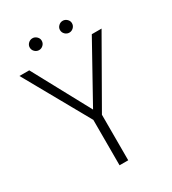

<svg xmlns="http://www.w3.org/2000/svg" viewBox="-202 -950 943 1055"><g transform="rotate(-30 269.5 -422.0)"><path d="M136 -807Q136 -822 147.5 -833Q159 -844 174 -844Q189 -844 200.5 -833Q212 -822 212 -807Q212 -791 200.5 -780Q189 -769 174 -769Q159 -769 147.5 -780Q136 -791 136 -807ZM328 -807Q328 -822 339.5 -833Q351 -844 366 -844Q381 -844 392.5 -833Q404 -822 404 -807Q404 -791 392.5 -780Q381 -769 366 -769Q351 -769 339.5 -780Q328 -791 328 -807ZM468 -700H530L295 -289V0H240V-288L9 -700H71L267 -338Z"/></g></svg>

Font: Renner* Light
Style: Light
Weight: 300
Version: Version 003.000 ; ttfautohint (v0.97) -l 8 -r 50 -G 200 -x 1